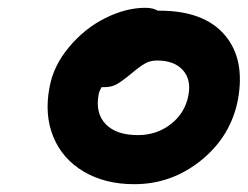

<svg xmlns="http://www.w3.org/2000/svg" viewBox="-20 -743 631 489"><path d="M321.8 -273.9Q247.6 -273.9 193.4 -305.9Q139.2 -337.9 116 -394Q92.8 -450.2 106 -520Q115.7 -575.2 155.8 -623Q195.8 -670.9 248.3 -697Q300.8 -723.1 350.1 -723.1Q370.1 -723.1 381.8 -715.8H386.2Q499 -715.8 552 -654.3Q605 -592.8 585.9 -488.8Q567.9 -396 492.7 -335Q417.5 -273.9 321.8 -273.9ZM231 -501Q222.7 -454.1 249.5 -426.5Q276.4 -398.9 331.1 -398.9Q379.4 -398.9 415.5 -427.2Q451.7 -455.6 460 -501Q467.3 -541 445.3 -564.9Q423.3 -588.9 379.9 -588.9Q362.8 -588.9 349.4 -581.3Q335.9 -573.7 314 -555.2Q289.6 -535.2 276.6 -528.1Q263.7 -521 245.1 -521H238.8Q231.9 -509.3 231 -501Z"/></svg>

Font: Shantell Sans Bouncy
Style: Italic
Weight: 600
Italic angle: -11.31°
Designer: Stephen Nixon, Anya Danilova, Shantell Martin
Foundry: Arrow Type
Version: Version 1.006;[9816181b4]